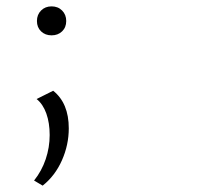

<svg xmlns="http://www.w3.org/2000/svg" viewBox="-20 -402 640 603"><path d="M96 -336Q96 -356 109 -369Q122 -382 142 -382Q162 -382 175 -369Q188 -356 188 -336Q188 -316 175 -303.5Q162 -291 142 -291Q122 -291 109 -303.5Q96 -316 96 -336ZM87 165Q111 135 123.5 98Q136 61 136 22Q136 -16 125.5 -45.5Q115 -75 95 -91L147 -117Q196 -78 196 1Q196 53 174.5 101.5Q153 150 114 181Z"/></svg>

Font: Ysabeau Infant Semilight
Style: Regular
Weight: 300
Designer: Christian Thalmann (Catharsis Fonts)
Version: Version 0.003